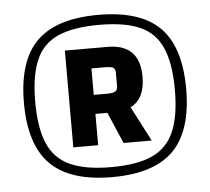

<svg xmlns="http://www.w3.org/2000/svg" viewBox="-43 -727 648 593"><g transform="rotate(-5 281.5 -430.5)"><path d="M30 -431Q30 -561 91 -621.5Q152 -682 282 -682Q412 -682 472.5 -621.5Q533 -561 533 -431Q533 -301 472.5 -240Q412 -179 282 -179Q152 -179 91 -240Q30 -301 30 -431ZM65 -431Q65 -350 86 -301.5Q107 -253 154.5 -231.5Q202 -210 282 -210Q362 -210 409 -231.5Q456 -253 477 -301.5Q498 -350 498 -431Q498 -512 477 -560.5Q456 -609 409 -630Q362 -651 282 -651Q202 -651 154.5 -630Q107 -609 86 -560.5Q65 -512 65 -431ZM326 -281 284 -378H247V-281H170V-581H302Q402 -581 402 -480Q402 -411 357 -389L413 -281ZM247 -437H288Q307 -437 314 -441.5Q321 -446 321 -458V-499Q321 -511 314.5 -515Q308 -519 288 -519H247Z"/></g></svg>

Font: Changa
Style: Regular
Weight: 400
Designer: Eduardo Rodriguez Tunni
Foundry: Eduardo Rodriguez Tunni
Version: Version 3.003